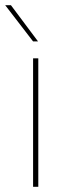

<svg xmlns="http://www.w3.org/2000/svg" viewBox="-37 -717 257 737"><path d="M90 -493H110V0H90ZM-17 -697H5L109 -558H90Z"/></svg>

Font: Hanken Grotesk Thin
Style: Regular
Weight: 100
Designer: Alfredo Marco Pradil
Foundry: Hanken Design Co.
Version: Version 3.014